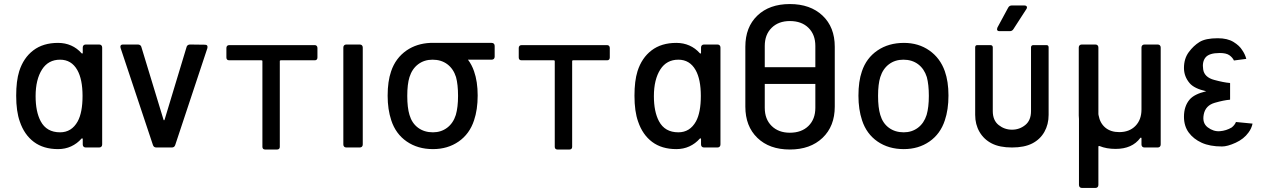

<svg xmlns="http://www.w3.org/2000/svg" viewBox="-20 -729 6255 949"><path d="M404 -509H470Q477 -509 481 -505Q485 -501 485 -494V-15Q485 -8 481 -4Q477 0 470 0H404Q397 0 393 -4Q389 -8 389 -15V-41Q389 -44 387 -45Q385 -46 383 -44Q361 -19 331.5 -5.5Q302 8 267 8Q195 8 147.5 -27.5Q100 -63 78 -128Q60 -178 60 -256Q60 -329 75 -377Q96 -443 144.5 -480Q193 -517 267 -517Q302 -517 331.5 -504Q361 -491 383 -466Q385 -464 387 -464.5Q389 -465 389 -468V-494Q389 -501 393 -505Q397 -509 404 -509ZM388 -255Q388 -337 362 -383Q333 -434 277 -434Q219 -434 188 -386Q156 -336 156 -254Q156 -177 181 -130Q210 -75 277 -75Q334 -75 364 -129Q388 -173 388 -255Z M736 -12 576 -492Q575 -494 575 -498Q575 -509 588 -509H662Q668 -509 673 -505.5Q678 -502 679 -496L788 -138Q789 -134 791 -134.5Q793 -135 794 -139L902 -496Q903 -502 908 -505.5Q913 -509 919 -509L993 -508Q1001 -508 1004 -503.5Q1007 -499 1005 -491L846 -12Q842 0 829 0H753Q740 0 736 -12Z M1549 -492V-445Q1549 -438 1545.5 -434.5Q1542 -431 1536 -431H1368Q1363 -431 1363 -427V-3Q1363 3 1359.5 6.5Q1356 10 1350 10H1290Q1284 10 1280.5 6.5Q1277 3 1277 -3V-427Q1277 -431 1272 -431H1113Q1106 -431 1102.5 -434.5Q1099 -438 1099 -445V-492Q1099 -498 1102.5 -502Q1106 -506 1113 -506H1536Q1542 -506 1545.5 -502Q1549 -498 1549 -492Z M1677 -15V-494Q1677 -501 1681 -505Q1685 -509 1692 -509H1758Q1765 -509 1769 -505Q1773 -501 1773 -494V-15Q1773 -8 1769 -4Q1765 0 1758 0H1692Q1685 0 1681 -4Q1677 -8 1677 -15Z M2233 -161Q2244 -199 2244 -255Q2244 -311 2234 -348Q2221 -389 2191 -411.5Q2161 -434 2118 -434Q2077 -434 2047 -411.5Q2017 -389 2004 -348Q1993 -313 1993 -255Q1993 -197 2004 -161Q2016 -120 2046.5 -97.5Q2077 -75 2120 -75Q2160 -75 2190 -97.5Q2220 -120 2233 -161ZM2293 -434Q2312 -409 2323 -377Q2341 -326 2341 -257Q2341 -187 2323 -134Q2301 -67 2247 -29.5Q2193 8 2120 8Q2045 8 1990.5 -29.5Q1936 -67 1914 -134Q1896 -188 1896 -256Q1896 -327 1913 -376Q1935 -442 1990 -480Q2040 -514 2107 -517H2410Q2417 -517 2421 -513Q2425 -509 2425 -502V-449Q2425 -442 2421 -438Q2417 -434 2410 -434Z M2994 -492V-445Q2994 -438 2990.5 -434.5Q2987 -431 2981 -431H2813Q2808 -431 2808 -427V-3Q2808 3 2804.5 6.5Q2801 10 2795 10H2735Q2729 10 2725.5 6.5Q2722 3 2722 -3V-427Q2722 -431 2717 -431H2558Q2551 -431 2547.5 -434.5Q2544 -438 2544 -445V-492Q2544 -498 2547.5 -502Q2551 -506 2558 -506H2981Q2987 -506 2990.5 -502Q2994 -498 2994 -492Z M3460 -509H3526Q3533 -509 3537 -505Q3541 -501 3541 -494V-15Q3541 -8 3537 -4Q3533 0 3526 0H3460Q3453 0 3449 -4Q3445 -8 3445 -15V-41Q3445 -44 3443 -45Q3441 -46 3439 -44Q3417 -19 3387.5 -5.5Q3358 8 3323 8Q3251 8 3203.5 -27.5Q3156 -63 3134 -128Q3116 -178 3116 -256Q3116 -329 3131 -377Q3152 -443 3200.5 -480Q3249 -517 3323 -517Q3358 -517 3387.5 -504Q3417 -491 3439 -466Q3441 -464 3443 -464.5Q3445 -465 3445 -468V-494Q3445 -501 3449 -505Q3453 -509 3460 -509ZM3444 -255Q3444 -337 3418 -383Q3389 -434 3333 -434Q3275 -434 3244 -386Q3212 -336 3212 -254Q3212 -177 3237 -130Q3266 -75 3333 -75Q3390 -75 3420 -129Q3444 -173 3444 -255Z M3760 -314V-196Q3760 -140 3794 -106.5Q3828 -73 3884 -73Q3942 -73 3976 -106.5Q4010 -140 4010 -196V-314ZM4010 -397V-502Q4010 -558 3976 -591.5Q3942 -625 3884 -625Q3828 -625 3794 -591.5Q3760 -558 3760 -502V-397ZM3664 -202V-498Q3664 -595 3723.5 -652Q3783 -709 3884 -709Q3985 -709 4045.5 -652Q4106 -595 4106 -498V-202Q4106 -105 4045.5 -47.5Q3985 10 3884 10Q3783 10 3723.5 -47.5Q3664 -105 3664 -202Z M4241 -134Q4223 -188 4223 -256Q4223 -327 4240 -376Q4262 -442 4317 -479.5Q4372 -517 4448 -517Q4520 -517 4573.5 -479.5Q4627 -442 4650 -377Q4668 -326 4668 -257Q4668 -187 4650 -134Q4628 -67 4574 -29.5Q4520 8 4447 8Q4372 8 4317.5 -29.5Q4263 -67 4241 -134ZM4560 -161Q4571 -199 4571 -255Q4571 -311 4561 -348Q4548 -389 4518 -411.5Q4488 -434 4445 -434Q4404 -434 4374 -411.5Q4344 -389 4331 -348Q4320 -313 4320 -255Q4320 -197 4331 -161Q4343 -120 4373.5 -97.5Q4404 -75 4447 -75Q4487 -75 4517 -97.5Q4547 -120 4560 -161Z M4800 -161V-495Q4800 -500 4802.5 -503Q4805 -506 4810 -506H4876Q4881 -506 4884 -503Q4887 -500 4887 -495V-180Q4887 -134 4916 -111Q4945 -88 4982 -88Q5019 -88 5047.5 -111Q5076 -134 5076 -180V-495Q5076 -500 5079 -503Q5082 -506 5087 -506H5153Q5158 -506 5160.5 -503Q5163 -500 5163 -495V-161Q5163 -114 5142 -77Q5121 -40 5082 -20Q5043 0 4982 0Q4921 0 4882 -20Q4843 -40 4821.5 -77Q4800 -114 4800 -161ZM4908 -585 4910 -593 4963 -691Q4969 -702 4981 -702H5043Q5049 -702 5052.5 -699.5Q5056 -697 5056 -693Q5056 -688 5053 -684L4989 -585Q4983 -575 4971 -575H4920Q4908 -575 4908 -585Z M5637 -509H5702Q5709 -509 5713 -505Q5717 -501 5717 -494V-15Q5717 -8 5713 -4Q5709 0 5702 0H5637Q5630 0 5626 -4Q5622 -8 5622 -15V-45Q5622 -48 5620 -48.5Q5618 -49 5616 -47Q5576 7 5494 7Q5449 7 5415 -7Q5409 -9 5409 -3V185Q5409 192 5405 196Q5401 200 5394 200H5328Q5321 200 5317 196Q5313 192 5313 185V-135V-141Q5312 -146 5312 -158V-494Q5312 -501 5316 -505Q5320 -509 5327 -509H5394Q5401 -509 5405 -505Q5409 -501 5409 -494V-165Q5409 -161 5410 -159Q5417 -120 5443.5 -98Q5470 -76 5512 -76Q5562 -76 5592 -106.5Q5622 -137 5622 -188V-494Q5622 -501 5626 -505Q5630 -509 5637 -509Z M5942 -278Q5883 -291 5860 -318Q5832 -351 5832 -393Q5832 -439 5855.5 -471Q5879 -503 5909 -521.5Q5939 -540 5999 -540Q6047 -540 6077 -521.5Q6107 -503 6120 -481Q6134 -461 6140 -438L6079 -430Q6072 -445 6056.5 -456Q6041 -467 6009 -467Q5957 -467 5939 -445.5Q5921 -424 5927 -385.5Q5933 -347 5981.5 -334Q6030 -321 6058 -319Q6059 -318 6060 -318V-237Q6059 -237 6058 -236Q6030 -234 5984.5 -221Q5939 -208 5930 -164.5Q5921 -121 5949.5 -99.5Q5978 -78 6009.5 -80.5Q6041 -83 6068 -99Q6083 -111 6089 -126L6171 -118Q6166 -94 6151 -74Q6128 -42 6087.5 -23.5Q6047 -5 6020 -5Q5960 -5 5919.5 -23.5Q5879 -42 5855.5 -74Q5832 -106 5832 -152Q5832 -204 5860 -237Q5883 -264 5942 -278Z"/></svg>

Font: Barlow_Medium_SS
Style: Regular
Weight: 500
Designer: Jeremy Tribby
Foundry: Jeremy Tribby
Version: Version 1.101 August 23, 2024